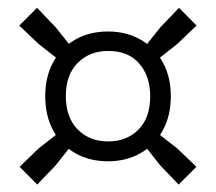

<svg xmlns="http://www.w3.org/2000/svg" viewBox="-20 -622 566 503"><path d="M151 -452 81 -507 30.5 -555 77 -601.5 125 -551.5 181 -481.5ZM375 -452 345 -481.5 401 -551.5 449 -601.5 495 -555 444.5 -507ZM448 -138.5 400 -188.5 348.5 -253.5 378.5 -284.5 444.5 -233 494.5 -185ZM77.5 -138.5 31.5 -185 81 -233 147 -284.5 177 -253.5 125.5 -188.5ZM263 -199.5Q214 -199.5 177 -220.8Q140 -242 119.2 -280.5Q98.5 -319 98.5 -370Q98.5 -420.5 119.2 -458.8Q140 -497 177 -518.2Q214 -539.5 263 -539.5Q311 -539.5 348.2 -518.2Q385.5 -497 406.5 -458.8Q427.5 -420.5 427.5 -370Q427.5 -319 406.5 -280.5Q385.5 -242 348.2 -220.8Q311 -199.5 263 -199.5ZM263 -251.5Q312 -251.5 342.8 -282.5Q373.5 -313.5 373.5 -370Q373.5 -422 345 -455.2Q316.5 -488.5 264 -488.5Q214.5 -488.5 183.5 -457.2Q152.5 -426 152.5 -370Q152.5 -314.5 183.5 -283Q214.5 -251.5 263 -251.5Z"/></svg>

Font: Encode Sans SC Condensed
Style: Regular
Weight: 400
Width: 3
Designer: Multiple Designers
Foundry: Impallari Type
Version: Version 3.002